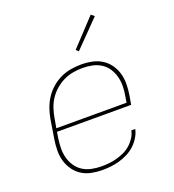

<svg xmlns="http://www.w3.org/2000/svg" viewBox="-137 -852 873 966"><g transform="rotate(-20 300.0 -369.5)"><path d="M246 8Q217 8 188 2Q159 -4 136 -19Q113 -34 97 -57Q81 -80 73.5 -107Q66 -134 66.5 -164Q67 -194 72 -223L88 -323Q93 -351 102.5 -378Q112 -405 128 -429.5Q144 -454 167 -474Q190 -494 217 -506.5Q244 -519 272 -523.5Q300 -528 327 -528Q357 -528 385.5 -522Q414 -516 437.5 -501Q461 -486 477 -463Q493 -440 500.5 -413Q508 -386 507.5 -356Q507 -326 502 -297L494 -251H97L92 -220Q88 -193 87.5 -166.5Q87 -140 93.5 -115.5Q100 -91 114 -70Q128 -49 149 -35.5Q170 -22 196 -16.5Q222 -11 249 -11Q269 -11 289 -13Q309 -15 329.5 -20.5Q350 -26 370 -35Q390 -44 406.5 -58.5Q423 -73 435 -91.5Q447 -110 451 -130H472Q467 -107 454 -86Q441 -65 423 -48.5Q405 -32 383 -21Q361 -10 338 -3.5Q315 3 292 5.5Q269 8 246 8ZM100 -269H476L481 -300Q486 -326 486.5 -353Q487 -380 480.5 -404.5Q474 -429 460.5 -450Q447 -471 426 -484.5Q405 -498 379.5 -503.5Q354 -509 327 -509Q302 -509 276 -504.5Q250 -500 226 -488.5Q202 -477 181 -459Q160 -441 145 -418.5Q130 -396 121.5 -370.5Q113 -345 109 -320ZM339 -594 326 -606 458 -747 475 -733Z"/></g></svg>

Font: Iosevka Thin Extended Oblique
Style: Regular
Weight: 100
Width: 7
Italic angle: -9°
Monospace: yes
Designer: Belleve Invis
Foundry: Belleve Invis
Version: Version 32.5.0; ttfautohint (v1.8.4)